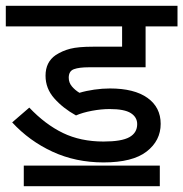

<svg xmlns="http://www.w3.org/2000/svg" viewBox="-20 -642 632 662"><path d="M358 -266Q329 -266 297 -260Q265 -254 242 -244Q197 -269 167 -303Q137 -337 137 -381Q137 -428 172 -452Q195 -467 222.5 -474Q250 -481 301 -481H401V-551H0V-622H592V-551H482V-410H286Q253 -410 235 -403.5Q217 -397 217 -374Q217 -357 228 -344Q239 -331 254 -322Q277 -329 305 -333Q333 -337 359 -337Q443 -337 488.5 -304.5Q534 -272 534 -215Q534 -157 485.5 -119.5Q437 -82 337 -82Q241 -82 161 -119Q81 -156 22 -220L81 -271Q136 -213 197 -183.5Q258 -154 337 -154Q399 -154 426 -169Q453 -184 453 -214Q453 -238 431 -252Q409 -266 358 -266ZM62 -71H531V0H62Z"/></svg>

Font: Noto Sans Historical
Style: Regular
Weight: 400
Designer: Monotype Design Team
Foundry: Monotype Imaging Inc.
Version: Version 2.013; ttfautohint (v1.8.4.7-5d5b)